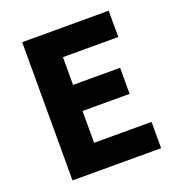

<svg xmlns="http://www.w3.org/2000/svg" viewBox="-121 -752 789 851"><g transform="rotate(-20 274.0 -326.0)"><path d="M77 0V-652H485V-528H224V-397H446V-274H224V-124H495V0Z"/></g></svg>

Font: TypoPRO Source Sans Pro
Style: Bold
Weight: 700
Designer: Paul D. Hunt
Foundry: Adobe Systems Incorporated
Version: Version 2.020;PS 2.000;hotconv 1.0.86;makeotf.lib2.5.63406